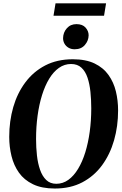

<svg xmlns="http://www.w3.org/2000/svg" viewBox="-20 -1102 718 1134"><path d="M304 11.5Q227 11.5 174.8 -13.8Q122.5 -39 92 -82Q61.5 -125 48 -180Q34.5 -235 34.5 -293.5Q34.5 -386.5 58.2 -469Q82 -551.5 129.5 -615.2Q177 -679 247.2 -715.5Q317.5 -752 410 -752Q487 -752 538.8 -727Q590.5 -702 621 -659Q651.5 -616 664.5 -562Q677.5 -508 677.5 -449.5Q677.5 -357 653.8 -273.8Q630 -190.5 583 -126.2Q536 -62 466.2 -25.2Q396.5 11.5 304 11.5ZM312.5 -16.5Q351.5 -16.5 383.8 -39.8Q416 -63 441.2 -104.8Q466.5 -146.5 483.8 -202.5Q501 -258.5 510 -324.5Q519 -390.5 519 -462Q519 -512 514.2 -558.8Q509.5 -605.5 497 -643Q484.5 -680.5 461 -702.2Q437.5 -724 399.5 -724Q360.5 -724 328 -701Q295.5 -678 270.5 -636.8Q245.5 -595.5 228.2 -540Q211 -484.5 202 -418.8Q193 -353 193 -281.5Q193 -231.5 198.2 -184Q203.5 -136.5 216.8 -98.8Q230 -61 253.2 -38.8Q276.5 -16.5 312.5 -16.5ZM421 -811Q400 -811 384.5 -820.2Q369 -829.5 360.8 -844.2Q352.5 -859 352.5 -876.5Q353 -910.5 374.8 -935Q396.5 -959.5 431.5 -959.5Q467.5 -959.5 485.5 -939Q503.5 -918.5 503.5 -893.5Q503 -861.5 481.2 -836.2Q459.5 -811 421 -811ZM308 -1082.5H606.5L594.5 -1009H296Z"/></svg>

Font: Merriweather 144pt
Style: Bold Italic
Weight: 700
Italic angle: -7.8°
Version: Version 2.101